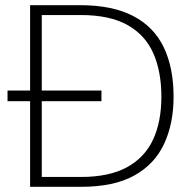

<svg xmlns="http://www.w3.org/2000/svg" viewBox="-20 -720 734 740"><path d="M9 -330V-371H371V-330ZM96 0V-700H289Q413 -700 493 -658.5Q573 -617 611 -538Q649 -459 649 -347Q649 -244 612.5 -165.5Q576 -87 497.5 -43.5Q419 0 293 0ZM141 -38H292Q401 -38 469.5 -75.5Q538 -113 570 -182Q602 -251 602 -347Q602 -444 571 -514.5Q540 -585 471.5 -623.5Q403 -662 292 -662H141Z"/></svg>

Font: DM Sans 28pt ExtraLight
Style: Regular
Weight: 250
Version: Version 4.004;gftools[0.9.30]